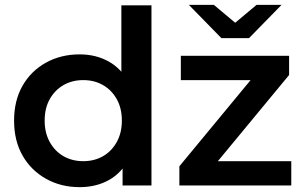

<svg xmlns="http://www.w3.org/2000/svg" viewBox="-20 -764 1261 791"><path d="M308 7Q231 7 169.5 -27.5Q108 -62 73 -123Q38 -184 38 -267Q38 -350 73 -411Q108 -472 169.5 -506Q231 -540 308 -540Q375 -540 428 -510.5Q481 -481 512 -421Q543 -361 543 -267Q543 -174 513 -113.5Q483 -53 430 -23Q377 7 308 7ZM323 -100Q368 -100 403.5 -120Q439 -140 460.5 -178Q482 -216 482 -267Q482 -319 460.5 -356.5Q439 -394 403.5 -414Q368 -434 323 -434Q278 -434 242.5 -414Q207 -394 185.5 -356.5Q164 -319 164 -267Q164 -216 185.5 -178Q207 -140 242.5 -120Q278 -100 323 -100ZM485 0V-126L490 -268L480 -410V-742H604V0ZM719 0V-79L1048 -477L1071 -434H725V-534H1171V-455L842 -57L817 -100H1180V0ZM892 -607 758 -744H861L997 -630H901L1037 -744H1140L1006 -607Z"/></svg>

Font: MOST Montserrat SemiBold
Style: Regular
Weight: 600
Designer: Julieta Ulanovsky
Foundry: Julieta Ulanovsky
Version: Version 8.000;March 11, 2024;FontCreator 15.0.0.2926 64-bit